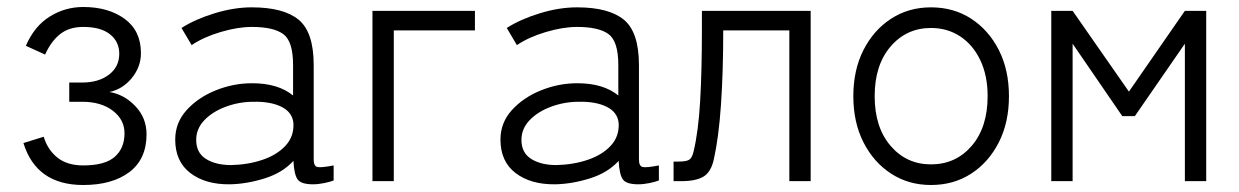

<svg xmlns="http://www.w3.org/2000/svg" viewBox="-20 -518 3544 549"><path d="M218 11Q84 11 47 -109L105 -127Q116 -90 144 -67.5Q172 -45 218 -45Q280 -45 308 -69.5Q336 -94 336 -137Q336 -176 302.5 -201.5Q269 -227 215 -227H178V-282H215Q262 -282 291.5 -304.5Q321 -327 321 -364Q321 -399 294.5 -420Q268 -441 218 -441Q178 -441 152 -420.5Q126 -400 109 -362L54 -387Q78 -443 122 -470.5Q166 -498 218 -498Q290 -498 336.5 -464Q383 -430 383 -366Q383 -327 357 -295Q331 -263 293 -255Q335 -248 367 -214.5Q399 -181 399 -134Q399 -63 350 -26Q301 11 218 11Z M638 9Q568 10 524.5 -23Q481 -56 481 -119Q481 -167 513.5 -203Q546 -239 596.5 -259.5Q647 -280 701 -280Q775 -280 818 -245V-332Q818 -400 790 -420.5Q762 -441 700 -441Q660 -441 611 -426.5Q562 -412 528 -389L499 -438Q538 -463 593.5 -480Q649 -497 700 -497Q791 -497 834 -461.5Q877 -426 877 -332V-62Q877 -43 887.5 -40.5Q898 -38 934 -45V-2Q924 2 907 5.5Q890 9 875 9Q841 9 831 -5Q821 -19 819 -58Q788 -24 737 -8Q686 8 638 9ZM641 -46Q689 -47 730.5 -61Q772 -75 796.5 -101.5Q821 -128 819 -166Q816 -197 785 -212.5Q754 -228 705 -227Q664 -227 626 -213Q588 -199 564.5 -174.5Q541 -150 541 -118Q541 -81 569 -63.5Q597 -46 641 -46Z M1045 0V-487H1338V-431H1106V0Z M1568 9Q1498 10 1454.5 -23Q1411 -56 1411 -119Q1411 -167 1443.5 -203Q1476 -239 1526.5 -259.5Q1577 -280 1631 -280Q1705 -280 1748 -245V-332Q1748 -400 1720 -420.5Q1692 -441 1630 -441Q1590 -441 1541 -426.5Q1492 -412 1458 -389L1429 -438Q1468 -463 1523.5 -480Q1579 -497 1630 -497Q1721 -497 1764 -461.5Q1807 -426 1807 -332V-62Q1807 -43 1817.5 -40.5Q1828 -38 1864 -45V-2Q1854 2 1837 5.5Q1820 9 1805 9Q1771 9 1761 -5Q1751 -19 1749 -58Q1718 -24 1667 -8Q1616 8 1568 9ZM1571 -46Q1619 -47 1660.5 -61Q1702 -75 1726.5 -101.5Q1751 -128 1749 -166Q1746 -197 1715 -212.5Q1684 -228 1635 -227Q1594 -227 1556 -213Q1518 -199 1494.5 -174.5Q1471 -150 1471 -118Q1471 -81 1499 -63.5Q1527 -46 1571 -46Z M1906 0V-56H1920Q1943 -56 1951 -61.5Q1959 -67 1963 -84Q1977 -142 1982 -229Q1987 -316 1987 -431V-487H2298V0H2237V-431H2048Q2048 -312 2041.5 -218Q2035 -124 2021 -62Q2013 -26 1991.5 -13Q1970 0 1928 0Z M2642 11Q2578 11 2528 -21.5Q2478 -54 2449 -111Q2420 -168 2420 -243Q2420 -318 2449 -375Q2478 -432 2528 -464.5Q2578 -497 2642 -497Q2707 -497 2757 -464.5Q2807 -432 2836 -375Q2865 -318 2865 -243Q2865 -168 2836 -111Q2807 -54 2757 -21.5Q2707 11 2642 11ZM2642 -48Q2713 -48 2758.5 -101Q2804 -154 2804 -243Q2804 -302 2783 -346Q2762 -390 2725.5 -414Q2689 -438 2642 -438Q2572 -438 2526.5 -385Q2481 -332 2481 -243Q2481 -154 2526.5 -101Q2572 -48 2642 -48Z M2986 0V-487H3047L3208 -256L3368 -487H3429V0H3368V-393L3225 -186H3189L3047 -393V0Z"/></svg>

Font: Zen Kaku Gothic New
Style: Regular
Weight: 400
Designer: Yoshimichi Ohira
Foundry: Positype
Version: Version 1.001